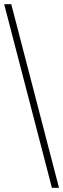

<svg xmlns="http://www.w3.org/2000/svg" viewBox="-20 -780 303 921"><path d="M229 121 0 -760H34L263 121Z"/></svg>

Font: Noto Serif Lao SemiCondensed ExtraLight
Style: Regular
Weight: 200
Width: 4
Designer: Monotype Design Team
Foundry: Monotype Imaging Inc.
Version: Version 2.003; ttfautohint (v1.8.4.7-5d5b)